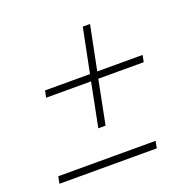

<svg xmlns="http://www.w3.org/2000/svg" viewBox="-105 -666 773 771"><g transform="rotate(-20 282.0 -280.5)"><path d="M245 -156 282 -343H90L96 -372H288L326 -561H357L319 -372H513L507 -343H313L276 -156ZM22 0 28 -30H444L438 0Z"/></g></svg>

Font: Montserrat Thin ExtraLight
Style: Italic
Weight: 250
Italic angle: -11.3°
Version: Version 9.000